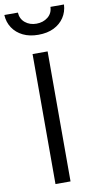

<svg xmlns="http://www.w3.org/2000/svg" viewBox="-126 -962 518 1005"><g transform="rotate(-10 132.5 -459.0)"><path d="M84 0V-691H164V0ZM132 -785Q85 -785 50.5 -802Q16 -819 -4 -849Q-24 -879 -26 -918H46Q48 -884 72.5 -864Q97 -844 132 -844Q168 -844 193 -864Q218 -884 219 -918H291Q289 -879 269 -849Q249 -819 214.5 -802Q180 -785 132 -785Z"/></g></svg>

Font: Cairo
Style: Regular
Weight: 400
Designer: Mohamed Gaber, Accademia di Belle Arti di Urbino
Foundry: Kief Type Foundry, Accademia di Belle Arti di Urbino
Version: Version 3.120